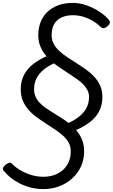

<svg xmlns="http://www.w3.org/2000/svg" viewBox="-66 -910 778 1324"><path d="M234 394Q190 394 149 384Q108 374 72 356Q36 338 7.5 315Q-21 292 -41 267Q-50 256 -44 245Q-38 234 -26 225Q-12 214 -1.5 212Q9 210 21 223Q41 244 74.5 264Q108 284 149 296.5Q190 309 234 309Q271 309 304.5 298Q338 287 364.5 265Q391 243 406.5 210Q422 177 422 134Q422 100 407.5 73.5Q393 47 368 25Q343 3 312.5 -17.5Q282 -38 249.5 -59Q217 -80 186 -102.5Q155 -125 130.5 -153Q106 -181 91.5 -215.5Q77 -250 77 -294Q77 -352 100.5 -395.5Q124 -439 165 -470Q206 -501 255 -522Q229 -551 213.5 -587Q198 -623 198 -667Q198 -716 213.5 -756.5Q229 -797 260 -827Q291 -857 335 -873.5Q379 -890 436 -890Q485 -890 533 -872.5Q581 -855 621.5 -828Q662 -801 685 -773Q694 -762 691 -750.5Q688 -739 674 -728Q662 -718 650.5 -716Q639 -714 629 -724Q609 -744 579.5 -762.5Q550 -781 513.5 -793Q477 -805 436 -805Q391 -805 358 -789.5Q325 -774 307.5 -743.5Q290 -713 290 -667Q290 -634 305 -606.5Q320 -579 345 -556.5Q370 -534 401 -513.5Q432 -493 465.5 -472Q499 -451 530 -428.5Q561 -406 586 -378.5Q611 -351 625.5 -318Q640 -285 640 -242Q640 -183 616 -139.5Q592 -96 550.5 -65.5Q509 -35 459 -13Q484 16 499 51.5Q514 87 514 134Q514 191 492 238.5Q470 286 431 321Q392 356 341.5 375Q291 394 234 394ZM407 -62Q450 -82 481.5 -107.5Q513 -133 530.5 -166Q548 -199 548 -242Q548 -267 537 -288.5Q526 -310 508 -328.5Q490 -347 465.5 -364Q441 -381 414 -399Q387 -417 359.5 -435Q332 -453 306 -473Q264 -454 233 -428Q202 -402 185.5 -369Q169 -336 169 -294Q169 -266 179 -243.5Q189 -221 207.5 -201.5Q226 -182 249.5 -165.5Q273 -149 300 -132.5Q327 -116 354 -99Q381 -82 407 -62Z"/></svg>

Font: Playwrite IS
Style: Regular
Weight: 400
Designer: Veronika Burian, José Scaglione
Foundry: TypeTogether
Version: Version 1.002